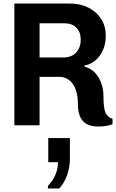

<svg xmlns="http://www.w3.org/2000/svg" viewBox="-20 -706 654 1082"><path d="M533 7Q501 7 475 -4Q449 -15 434 -43Q419 -71 419 -122Q419 -159 411 -187Q403 -215 389.5 -234Q376 -253 356.5 -263Q337 -273 313 -273H203V0H61V-686H374Q433 -686 478.5 -663Q524 -640 550 -599.5Q576 -559 576 -504Q576 -440 543 -393.5Q510 -347 455 -336V-331Q492 -321 515.5 -296Q539 -271 551 -236.5Q563 -202 563 -165Q563 -99 574 -72Q585 -45 614 -37V-6Q597 1 576 4Q555 7 533 7ZM203 -382H335Q385 -382 410 -411Q435 -440 435 -482Q435 -524 411 -549.5Q387 -575 340 -575H203ZM250 356V342Q279 311 293 277Q307 243 307 208H252V72H374V188Q374 234 359 278.5Q344 323 314 356Z"/></svg>

Font: Chivo Mono Medium SemiBold
Style: Regular
Weight: 600
Monospace: yes
Version: Version 1.008